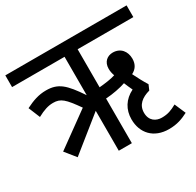

<svg xmlns="http://www.w3.org/2000/svg" viewBox="-143 -784 1000 979"><g transform="rotate(-30 357.0 -294.5)"><path d="M111 -76 309 -235V0H386V-263C426 -265 476 -275 504 -285C509 -271 518 -253 526 -235C473 -209 445 -163 445 -106C445 -25 497 33 587 33C635 33 668 20 701 3L673 -62C642 -45 620 -36 584 -36C551 -36 517 -55 517 -103C517 -150 550 -175 597 -188L610 -218C594 -243 579 -272 563 -304C587 -316 604 -337 604 -372C604 -415 578 -449 532 -449C501 -449 473 -429 473 -387C473 -373 476 -359 481 -345C458 -337 420 -332 386 -329V-553H714V-622H0V-553H309V-327C246 -421 212 -452 141 -452C97 -452 61 -439 19 -418L47 -350C84 -370 112 -379 140 -379C185 -379 205 -360 260 -282L61 -138Z"/></g></svg>

Font: Noto Sans Devanagari UI Condensed
Style: Regular
Weight: 400
Width: 3
Designer: Jelle Bosma - Monotype Design Team
Foundry: Monotype Imaging Inc.
Version: Version 2.004